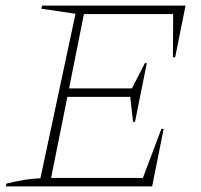

<svg xmlns="http://www.w3.org/2000/svg" viewBox="-20 -664 717 684"><path d="M1 0 3 -10Q35 -18 65.5 -23Q96 -28 124 -29L249 -615L127 -633L130 -644H641L604 -460H596L597 -614H279L226 -349H450L496 -439H503L461 -230H454L444 -319H220L162 -30H489L555 -205H563L522 0Z"/></svg>

Font: Piazzolla Thin
Style: Italic
Weight: 100
Italic angle: -11.3°
Designer: Juan Pablo del Peral
Foundry: Huerta Tipografica
Version: Version 1.330